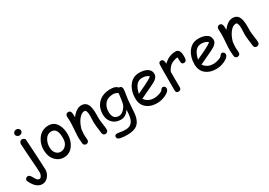

<svg xmlns="http://www.w3.org/2000/svg" viewBox="10 -1686 4054 2890"><g transform="rotate(-30 2037.0 -241.5)"><path d="M239.3 -592.8Q215.8 -592.8 199 -608.2Q182.1 -623.5 182.1 -644.5Q182.1 -666 199 -681.4Q215.8 -696.8 239.3 -696.8Q262.7 -696.8 279.8 -681.4Q296.9 -666 296.9 -644.5Q296.9 -623.5 279.8 -608.2Q262.7 -592.8 239.3 -592.8ZM224.1 49.8Q224.6 -2.9 207.5 -219.7L190.9 -467.8Q190.9 -490.2 204.8 -507.8Q218.8 -525.4 240.2 -525.4Q256.8 -525.4 273.4 -514.2Q290 -502.9 291 -491.2L307.1 -231.9L320.3 44.9Q320.3 107.9 279.8 158.7Q235.8 213.9 172.9 213.9Q67.9 213.9 -2.9 64.9Q-8.8 52.7 -8.8 43.5Q-8.8 25.4 6.6 12.2Q22 -1 41.5 -1Q70.3 -1 101.6 57.6Q109.4 73.2 128.9 102.1Q147.9 124.5 172.9 124.5Q194.3 124.5 209.5 94.7Q221.2 72.3 224.1 49.8Z M654.3 28.8Q572.3 28.8 513.2 -31.7Q447.3 -99.1 443.8 -212.9Q440.9 -323.2 499.5 -407.2Q567.9 -506.3 689.9 -506.3Q787.6 -506.3 837.9 -417Q877.9 -344.7 876.5 -243.2Q875 -134.8 819.8 -58.1Q757.3 28.8 654.3 28.8ZM683.6 -407.2Q611.8 -407.7 571.8 -338.9Q540 -283.7 540 -212.9Q540 -142.1 578.6 -102.5Q610.8 -69.8 654.3 -69.8Q705.1 -69.8 741.7 -106.9Q783.2 -147.9 785.6 -217.8Q792.5 -406.7 683.6 -407.2Z M1371.6 34.7Q1329.6 34.7 1324.2 -11.2L1310.5 -118.2Q1303.7 -175.3 1303.7 -225.1Q1303.7 -238.8 1305.4 -271.5Q1307.1 -304.2 1307.1 -317.9Q1307.1 -423.3 1268.1 -423.3Q1213.4 -423.3 1163.6 -358.4Q1118.7 -299.3 1093.3 -209Q1092.3 -189.9 1088.9 -161.1Q1085.9 -136.7 1085.9 -113.8Q1085.9 -99.1 1088.9 -69.8Q1091.8 -40.5 1091.8 -25.9Q1091.8 -3.9 1078.4 9.8Q1064.9 23.4 1043.9 23.4Q1022.5 23.4 1009.3 9.8Q996.1 -3.9 996.1 -25.9Q996.1 -40.5 992.9 -69.8Q989.7 -99.1 989.7 -113.8Q989.7 -164.1 996.8 -253.2Q1003.9 -342.3 1003.9 -392.6Q1003.9 -408.2 1002.2 -439Q1000.5 -469.7 1000.5 -485.4Q1000.5 -506.3 1014.4 -519.8Q1028.3 -533.2 1048.8 -533.2Q1093.8 -533.2 1098.1 -469.7L1099.6 -412.6Q1181.6 -522 1268.1 -522Q1346.2 -522 1377 -453.1Q1397.9 -407.2 1399.9 -317.4V-268.1L1399.4 -222.7Q1399.4 -182.1 1409.9 -117.9Q1420.4 -53.7 1420.4 -13.7Q1420.4 7.8 1406.5 21.2Q1392.6 34.7 1371.6 34.7Z M1922.4 -243.7 1911.1 -90.3Q1908.2 1 1891.1 59.1Q1869.1 133.3 1820.8 168.5Q1762.2 210.9 1651.4 210.9Q1586.4 210.9 1542.5 202.6Q1481 191.4 1481 155.3Q1481 114.7 1523.4 114.7Q1541 114.7 1582 122.6Q1623 130.4 1672.9 129.4Q1766.6 128.4 1802.2 44.4Q1825.7 -11.2 1827.1 -127Q1800.8 -81.1 1764.4 -58.1Q1728 -35.2 1681.2 -35.2Q1592.8 -35.2 1537.4 -91.8Q1481.9 -148.4 1481.9 -238.3Q1481.9 -361.8 1557.6 -437Q1635.7 -514.6 1770.5 -514.6Q1815.9 -514.6 1846.7 -503.7Q1877.4 -492.7 1893.6 -470.7Q1945.8 -469.2 1945.8 -416.5Q1945.8 -383.8 1935.5 -329.6Q1924.3 -266.6 1922.4 -243.7ZM1765.6 -427.7Q1672.9 -427.7 1622.1 -368.2Q1576.7 -314 1576.7 -231Q1576.7 -164.6 1603.5 -131.3Q1630.4 -98.1 1684.1 -98.1Q1733.4 -98.1 1779.8 -149.9Q1821.8 -198.2 1827.6 -245.1Q1837.9 -294.4 1849.6 -399.9Q1830.1 -414.1 1809.1 -420.9Q1788.1 -427.7 1765.6 -427.7Z M2279.3 22.5Q2168.9 22.5 2100.6 -32.7Q2025.9 -93.8 2025.9 -203.6Q2025.9 -330.6 2087.4 -416.5Q2154.3 -510.3 2266.1 -510.3Q2347.2 -510.3 2398.4 -482.9Q2461.4 -449.2 2461.4 -379.4Q2461.4 -330.6 2406.2 -290.5Q2381.8 -272.9 2302.7 -235.8L2116.2 -147.5Q2143.6 -106.9 2184.3 -86.4Q2225.1 -65.9 2279.3 -65.9Q2313 -65.9 2358.4 -78.6Q2416 -94.7 2432.6 -120.8Q2449.2 -147 2468.3 -147Q2485.4 -147 2498.8 -134Q2512.2 -121.1 2512.2 -104Q2512.2 -49.8 2424.8 -10.7Q2350.1 22.5 2279.3 22.5ZM2266.1 -422.4Q2206.5 -422.4 2167 -376.2Q2127.4 -330.1 2107.9 -237.3L2257.8 -308.6Q2346.2 -351.6 2383.8 -383.3Q2341.8 -422.4 2266.1 -422.4Z M2979 -360.8Q2975.6 -299.8 2930.2 -299.8Q2888.2 -299.8 2888.2 -348.1Q2888.2 -357.4 2886.7 -382.3L2885.3 -423.3Q2808.1 -414.1 2761.7 -379.9Q2718.3 -348.1 2689.5 -284.2L2690.4 -16.6Q2690.4 32.7 2642.1 32.7Q2599.1 32.7 2599.1 -16.6V-359.4Q2599.1 -375.5 2600.3 -407.7Q2601.6 -439.9 2601.6 -456.1Q2601.6 -505.4 2644.5 -505.4Q2692.4 -505.4 2692.9 -424.3Q2786.6 -514.6 2900.9 -514.6Q2940.4 -514.6 2960 -484.9Q2979.5 -455.1 2979.5 -395Q2979.5 -369.6 2979 -360.8Z M3307.6 22.5Q3197.3 22.5 3128.9 -32.7Q3054.2 -93.8 3054.2 -203.6Q3054.2 -330.6 3115.7 -416.5Q3182.6 -510.3 3294.4 -510.3Q3375.5 -510.3 3426.8 -482.9Q3489.7 -449.2 3489.7 -379.4Q3489.7 -330.6 3434.6 -290.5Q3410.2 -272.9 3331.1 -235.8L3144.5 -147.5Q3171.9 -106.9 3212.6 -86.4Q3253.4 -65.9 3307.6 -65.9Q3341.3 -65.9 3386.7 -78.6Q3444.3 -94.7 3460.9 -120.8Q3477.5 -147 3496.6 -147Q3513.7 -147 3527.1 -134Q3540.5 -121.1 3540.5 -104Q3540.5 -49.8 3453.1 -10.7Q3378.4 22.5 3307.6 22.5ZM3294.4 -422.4Q3234.9 -422.4 3195.3 -376.2Q3155.8 -330.1 3136.2 -237.3L3286.1 -308.6Q3374.5 -351.6 3412.1 -383.3Q3370.1 -422.4 3294.4 -422.4Z M4002 34.7Q3960 34.7 3954.6 -11.2L3940.9 -118.2Q3934.1 -175.3 3934.1 -225.1Q3934.1 -238.8 3935.8 -271.5Q3937.5 -304.2 3937.5 -317.9Q3937.5 -423.3 3898.4 -423.3Q3843.8 -423.3 3793.9 -358.4Q3749 -299.3 3723.6 -209Q3722.7 -189.9 3719.2 -161.1Q3716.3 -136.7 3716.3 -113.8Q3716.3 -99.1 3719.2 -69.8Q3722.2 -40.5 3722.2 -25.9Q3722.2 -3.9 3708.7 9.8Q3695.3 23.4 3674.3 23.4Q3652.8 23.4 3639.6 9.8Q3626.5 -3.9 3626.5 -25.9Q3626.5 -40.5 3623.3 -69.8Q3620.1 -99.1 3620.1 -113.8Q3620.1 -164.1 3627.2 -253.2Q3634.3 -342.3 3634.3 -392.6Q3634.3 -408.2 3632.6 -439Q3630.9 -469.7 3630.9 -485.4Q3630.9 -506.3 3644.8 -519.8Q3658.7 -533.2 3679.2 -533.2Q3724.1 -533.2 3728.5 -469.7L3730 -412.6Q3812 -522 3898.4 -522Q3976.6 -522 4007.3 -453.1Q4028.3 -407.2 4030.3 -317.4V-268.1L4029.8 -222.7Q4029.8 -182.1 4040.3 -117.9Q4050.8 -53.7 4050.8 -13.7Q4050.8 7.8 4036.9 21.2Q4022.9 34.7 4002 34.7Z"/></g></svg>

Font: YBG Kramawirya
Style: Regular
Weight: 400
Designer: R.S. Wihananto
Foundry: R.S. Wihananto
Version: Version 2.0.1